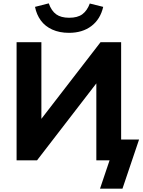

<svg xmlns="http://www.w3.org/2000/svg" viewBox="-20 -957 852 1146"><path d="M577 169 634 0H555V-503L581 -493L201 0H79V-705H227V-204L201 -214L580 -705H703V-124H810L711 169ZM392 -761Q335 -761 292 -780.5Q249 -800 223.5 -835Q198 -870 189 -916L271 -937Q287 -892 315.5 -871.5Q344 -851 393 -851Q443 -851 471.5 -872Q500 -893 516 -936L596 -916Q579 -842 525.5 -801.5Q472 -761 392 -761Z"/></svg>

Font: Nunito Sans 10pt ExtraBold
Style: Regular
Weight: 800
Designer: Vernon Adams
Foundry: Vernon Adams
Version: Version 3.101;gftools[0.9.27]